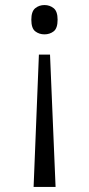

<svg xmlns="http://www.w3.org/2000/svg" viewBox="-20 -561 352 760"><path d="M178 -345 200 179H113L134 -345ZM156 -541Q177 -541 192.5 -528.5Q208 -516 208 -483Q208 -449 192.5 -437Q177 -425 156 -425Q135 -425 119.5 -437Q104 -449 104 -483Q104 -516 119.5 -528.5Q135 -541 156 -541Z"/></svg>

Font: Noto Serif Tibetan Light
Style: Regular
Weight: 300
Version: Version 2.103